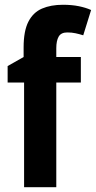

<svg xmlns="http://www.w3.org/2000/svg" viewBox="-20 -785 402 805"><path d="M319 -439H216V0H81V-439H12V-508L79 -546V-586Q79 -655 99 -694Q119 -733 156 -749Q193 -765 244 -765Q281 -765 310.5 -759Q340 -753 362 -743L329 -637Q313 -642 297 -645.5Q281 -649 262 -649Q236 -649 226 -631.5Q216 -614 216 -583V-546H319Z"/></svg>

Font: Noto Sans Gurmukhi Condensed
Style: Bold
Weight: 700
Width: 3
Designer: Jelle Bosma - Monotype Design Team
Foundry: Monotype Imaging Inc.
Version: Version 2.004; ttfautohint (v1.8.4.7-5d5b)